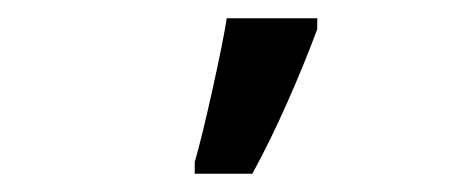

<svg xmlns="http://www.w3.org/2000/svg" viewBox="-20 -796 515 210"><path d="M193 -606H256C283 -655 309 -716 327 -764V-776H228C224 -748 202 -648 193 -619Z"/></svg>

Font: Noto Sans Display Condensed Medium
Style: Regular
Weight: 500
Width: 3
Designer: Monotype Design Team
Foundry: Monotype Imaging Inc.
Version: Version 1.900